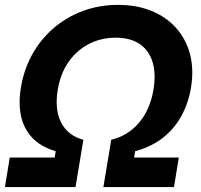

<svg xmlns="http://www.w3.org/2000/svg" viewBox="-20 -757 813 777"><path d="M0 0 19.5 -119.6H201.2L205.6 -145Q144.5 -163.1 110.1 -200Q75.7 -236.8 64.9 -288.6Q54.2 -340.3 64.5 -402.3Q76.7 -476.1 110.8 -537.4Q145 -598.6 197.5 -643.6Q250 -688.5 316.2 -712.9Q382.3 -737.3 457.5 -737.3Q533.2 -737.3 593 -712.9Q652.8 -688.5 692.9 -643.6Q732.9 -598.6 749 -537.4Q765.1 -476.1 752.9 -402.3Q742.7 -340.3 714.6 -288.6Q686.5 -236.8 639.9 -200Q593.3 -163.1 526.9 -145L522.5 -119.6H703.6L684.1 0H398.4L430.2 -191.4Q497.6 -207.5 542.5 -260.3Q587.4 -313 601.1 -394.5Q611.8 -460 597.2 -506.8Q582.5 -553.7 544.9 -579.1Q507.3 -604.5 448.2 -604.5Q389.2 -604.5 339.8 -579.1Q290.5 -553.7 257.6 -506.6Q224.6 -459.5 213.9 -394.5Q200.2 -313.5 227.8 -260.5Q255.4 -207.5 317.4 -191.4L285.6 0Z"/></svg>

Font: Inter 18pt
Style: Bold Italic
Weight: 700
Italic angle: -9.3988°
Designer: Rasmus Andersson
Foundry: rsms
Version: Version 4.001;git-66647c0bb